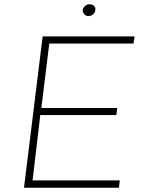

<svg xmlns="http://www.w3.org/2000/svg" viewBox="-20 -876 675 896"><path d="M179 -706H608L603 -673H210L173 -372H527L523 -339H168L132 -34H539L535 0H92ZM366 -828Q367 -840 377.5 -848.5Q388 -857 400 -856Q411 -856 418.5 -848.5Q426 -841 425 -830Q424 -817 414 -809Q404 -801 393 -801Q381 -801 373.5 -809.5Q366 -818 366 -828Z"/></svg>

Font: Josefin Sans Thin ExtraLight
Style: Italic
Weight: 250
Italic angle: -7°
Version: Version 2.000